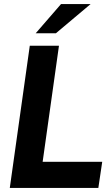

<svg xmlns="http://www.w3.org/2000/svg" viewBox="-20 -921 547 941"><path d="M28 0 126 -697H269L189 -128H481L462 0ZM155 -758 279 -901H424L254 -758Z"/></svg>

Font: Hanken Grotesk ExtraBold
Style: Italic
Weight: 800
Italic angle: -8°
Designer: Alfredo Marco Pradil
Foundry: Hanken Design Co.
Version: Version 3.013